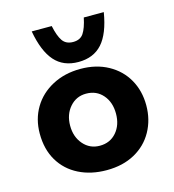

<svg xmlns="http://www.w3.org/2000/svg" viewBox="-104 -764 779 862"><g transform="rotate(-15 285.5 -332.5)"><path d="M289 -458Q362 -458 417.5 -427.5Q473 -397 503 -344Q533 -291 533 -224Q533 -157 503 -103Q473 -49 417.5 -18.5Q362 12 287 12Q214 12 157.5 -16.5Q101 -45 69.5 -98Q38 -151 38 -224Q38 -291 69.5 -344Q101 -397 158.5 -427.5Q216 -458 289 -458ZM285 -102Q333 -102 362.5 -136Q392 -170 392 -223Q392 -276 362.5 -310Q333 -344 285 -344Q239 -344 209 -309.5Q179 -275 179 -223Q179 -171 209 -136.5Q239 -102 285 -102ZM122 -677H215Q225 -629 241 -606Q257 -583 290 -583Q323 -583 338.5 -606Q354 -629 364 -677H457Q441 -580 400.5 -535Q360 -490 290 -490Q220 -490 179.5 -536Q139 -582 122 -677Z"/></g></svg>

Font: Josefin Sans
Style: Bold
Weight: 700
Designer: Santiago Orozco
Foundry: Typemade
Version: Version 2.000